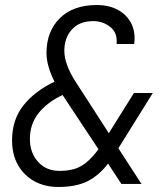

<svg xmlns="http://www.w3.org/2000/svg" viewBox="-20 -732 640 764"><path d="M212 12Q158 12 116.5 -11Q75 -34 51.5 -75.5Q28 -117 28 -173Q28 -256 73.5 -313Q119 -370 197 -407Q182 -436 173.5 -465.5Q165 -495 165 -521Q165 -607 218 -659.5Q271 -712 365 -712Q413 -712 448.5 -693Q484 -674 502 -639.5Q520 -605 514 -557H444Q448 -602 418.5 -625Q389 -648 351 -648Q296 -648 266 -614.5Q236 -581 236 -530Q236 -477 280 -408L413 -202L513 -362H588L451 -142L543 0H463L410 -81Q374 -34 328.5 -11Q283 12 212 12ZM99 -179Q99 -124 131.5 -88Q164 -52 217 -52Q269 -52 302.5 -71Q336 -90 372 -138L229 -354Q169 -326 134 -282.5Q99 -239 99 -179Z"/></svg>

Font: DM Mono Light
Style: Italic
Weight: 300
Italic angle: -10°
Designer: Colophon Foundry
Foundry: Colophon Foundry
Version: Version 1.000; ttfautohint (v1.8.2.53-6de2)